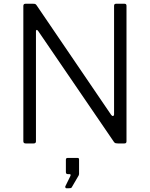

<svg xmlns="http://www.w3.org/2000/svg" viewBox="-20 -762 796 1020"><path d="M642 -742Q652 -742 652 -731V-11Q652 -6 649.5 -3Q647 0 641 0H606Q600 0 595 -1Q590 -2 586 -7L183 -597Q178 -604 174.5 -603Q171 -602 171 -596V-11Q171 0 159 0H116Q104 0 104 -12V-730Q104 -742 115 -742H157Q164 -742 167.5 -740.5Q171 -739 175 -733L571 -151Q577 -144 581.5 -146Q586 -148 586 -154V-731Q586 -742 596 -742ZM332 238Q329 238 327.5 234.5Q326 231 327 228L353 175Q356 169 355 166Q354 163 349 163H340Q330 163 330 152V87Q330 77 339 77H392Q400 77 400 85V163Q400 164 399 166.5Q398 169 398 170L363 230Q361 235 357.5 236.5Q354 238 346 238Z"/></svg>

Font: Libre Franklin Light
Style: Regular
Weight: 300
Designer: Pablo Impallari, Rodrigo Fuenzalida, Nhung Nguyen
Foundry: Impallari Type
Version: Version 3.000